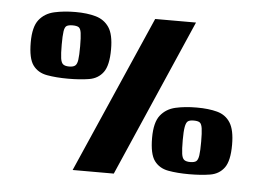

<svg xmlns="http://www.w3.org/2000/svg" viewBox="-41 -512 794 581"><g transform="rotate(5 356.0 -221.5)"><path d="M532 -460 324 17H199L408 -460ZM673 -101Q673 -52 657.5 -31Q642 -10 614.5 -5.5Q587 -1 551 -1Q515 -1 487.5 -6Q460 -11 445 -31.5Q430 -52 430 -101Q430 -148 447 -169.5Q464 -191 492.5 -197.5Q521 -204 557 -204Q593 -204 619 -197Q645 -190 659 -168Q673 -146 673 -101ZM579 -102Q579 -129 577 -142.5Q575 -156 569.5 -160Q564 -164 551 -164Q539 -164 533.5 -160Q528 -156 525.5 -142.5Q523 -129 523 -102Q523 -74 525 -60.5Q527 -47 533 -42.5Q539 -38 551 -38Q564 -38 569.5 -42.5Q575 -47 577 -60.5Q579 -74 579 -102ZM283 -357Q283 -308 267.5 -287Q252 -266 224.5 -261.5Q197 -257 161 -257Q125 -257 97 -262Q69 -267 54 -287.5Q39 -308 39 -357Q39 -404 56 -425.5Q73 -447 102 -453.5Q131 -460 166 -460Q202 -460 228 -452.5Q254 -445 268.5 -423.5Q283 -402 283 -357ZM189 -358Q189 -385 187 -398.5Q185 -412 179 -415.5Q173 -419 161 -419Q149 -419 143 -415.5Q137 -412 135 -398.5Q133 -385 133 -358Q133 -330 135 -316.5Q137 -303 143 -298.5Q149 -294 161 -294Q173 -294 179 -298.5Q185 -303 187 -316.5Q189 -330 189 -358Z"/></g></svg>

Font: Genos ExtraBold
Style: Regular
Weight: 800
Designer: Robert E. Leuschke
Foundry: Robert E. Leuschke
Version: Version 1.010